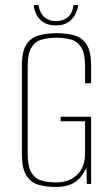

<svg xmlns="http://www.w3.org/2000/svg" viewBox="-20 -731 445 763"><path d="M201 12Q163 12 132.5 3Q102 -6 84.5 -34Q67 -62 67 -119V-469Q67 -527 85 -554.5Q103 -582 134.5 -590.5Q166 -599 206 -599Q246 -599 276.5 -590Q307 -581 324.5 -553.5Q342 -526 342 -469V-400H318V-466Q318 -517 303.5 -541.5Q289 -566 263.5 -573.5Q238 -581 204 -581Q171 -581 145 -573.5Q119 -566 104.5 -541.5Q90 -517 90 -466V-121Q90 -70 104.5 -45.5Q119 -21 145 -13.5Q171 -6 204 -6Q254 -6 286 -36Q318 -66 318 -121V-249H221V-267H342V0H325L324 -64Q319 -55 313 -45.5Q307 -36 302 -29Q285 -8 260.5 2Q236 12 201 12ZM202 -630Q170 -630 151 -643.5Q132 -657 123.5 -676Q115 -695 114 -711H133Q138 -679 156.5 -663Q175 -647 202 -647Q231 -647 249.5 -662.5Q268 -678 272 -711H291Q289 -695 280 -676Q271 -657 252.5 -643.5Q234 -630 202 -630Z"/></svg>

Font: Alumni Sans Thin
Style: Regular
Weight: 100
Designer: Robert E. Leuschke
Foundry: Robert E. Leuschke
Version: Version 1.018